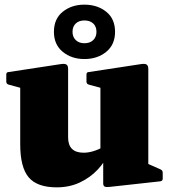

<svg xmlns="http://www.w3.org/2000/svg" viewBox="-20 -790 735 826"><path d="M618 -162V-55L599 -93L671 -61Q680 -57 680 -47V-21Q680 -12 670 -10L452 14Q436 16 430 12.5Q424 9 424 -1V-124L412 -141V-162ZM224 16Q140 16 103.5 -27Q67 -70 67 -169V-308H273V-199Q273 -133 340 -133Q381 -133 430 -161L448 -133Q432 -94 400 -60Q368 -26 323.5 -5Q279 16 224 16ZM412 -162V-308H618V-162ZM67 -308V-462L87 -407L17 -426Q7 -429 7 -439V-469Q7 -480 17 -480L240 -514Q258 -517 265.5 -512.5Q273 -508 273 -493V-308ZM412 -308V-462L432 -407L362 -426Q352 -429 352 -439V-469Q352 -480 362 -480L585 -514Q603 -517 610.5 -512.5Q618 -508 618 -493V-308ZM343 -536Q288 -536 250 -567Q212 -598 212 -653Q212 -709 250 -739.5Q288 -770 343 -770Q399 -770 437 -739.5Q475 -709 475 -653Q475 -598 437 -567Q399 -536 343 -536ZM343 -604Q367 -604 381 -617.5Q395 -631 395 -653Q395 -676 381 -689Q367 -702 343 -702Q320 -702 306 -689Q292 -676 292 -653Q292 -631 306 -617.5Q320 -604 343 -604Z"/></svg>

Font: Hahmlet Black
Style: Regular
Weight: 900
Version: Version 1.002